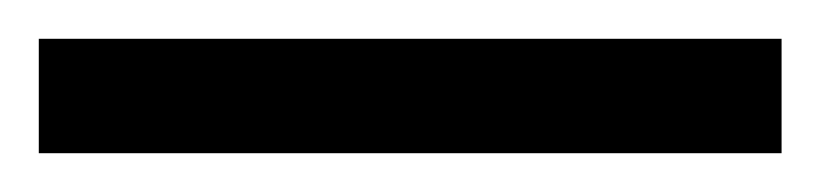

<svg xmlns="http://www.w3.org/2000/svg" viewBox="-25 63 423 99"><path d="M-5 142H378V83H-5Z"/></svg>

Font: Noto Serif Myanmar ExtraCondensed
Style: Bold
Weight: 700
Width: 2
Designer: Ben Mitchell and the Monotype Design Team
Foundry: Monotype Imaging Inc.
Version: Version 2.106